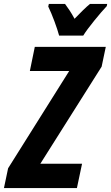

<svg xmlns="http://www.w3.org/2000/svg" viewBox="-60 -951 562 971"><path d="M361 -771Q378 -799 417 -847Q456 -895 480 -920L482 -931H395Q380 -919 360 -899.5Q340 -880 317 -856Q304 -880 291.5 -899Q279 -918 269 -931H187L184 -918Q199 -887 215 -844Q231 -801 239 -771ZM329 0 355 -123H144L454 -614L475 -714H116L91 -592H290L-19 -100L-40 0Z"/></svg>

Font: Noto Sans UI Condensed ExtraBold
Style: Italic
Weight: 800
Width: 3
Designer: Monotype Design Team
Foundry: Monotype Imaging Inc.
Version: 1.001